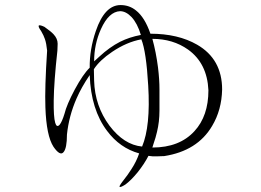

<svg xmlns="http://www.w3.org/2000/svg" viewBox="-20 -779 1040 766"><path d="M209 -577.1 210 -604.5Q210 -625 193.4 -642.6Q183.6 -653.3 157.2 -671.9Q140.6 -679.7 135.7 -677.7Q129.9 -674.8 144.5 -654.3Q154.3 -637.7 159.2 -623Q165 -606.4 168 -577.1Q158.2 -428.7 161.1 -350.6Q165 -237.3 193.4 -193.4Q219.7 -155.3 233.4 -171.9Q247.1 -187.5 247.1 -242.2Q254.9 -316.4 285.2 -385.7Q304.7 -430.7 337.9 -479.5Q342.8 -341.8 407.2 -256.8Q458 -188.5 535.2 -167Q524.4 -134.8 503.9 -103.5Q491.2 -83 468.8 -54.7Q453.1 -34.2 458 -33.2Q461.9 -31.2 480.5 -43Q502.9 -59.6 529.3 -91.8Q555.7 -125 572.3 -157.2Q587.9 -154.3 608.4 -155.3Q619.1 -155.3 632.8 -156.2H634.8Q767.6 -176.8 826.2 -276.4Q864.3 -339.8 866.2 -421.9Q866.2 -543 766.6 -600.6Q690.4 -644.5 580.1 -644.5Q557.6 -710 522.5 -737.3Q496.1 -758.8 460.9 -758.8Q397.5 -758.8 362.3 -655.3Q336.9 -581.1 337.9 -508.8Q311.5 -483.4 278.3 -421.9Q246.1 -361.3 237.3 -325.2Q227.5 -293 217.8 -281.2Q206.1 -268.6 200.2 -289.1Q193.4 -312.5 194.3 -377.9Q195.3 -453.1 209 -577.1ZM354.5 -502.9Q377 -538.1 427.7 -572.3Q485.4 -611.3 543.9 -622.1Q563.5 -573.2 571.3 -437.5Q581.1 -275.4 546.9 -194.3Q474.6 -201.2 417 -277.3Q358.4 -356.4 355.5 -457ZM355.5 -534.2Q355.5 -602.5 382.8 -663.1Q414.1 -732.4 459 -734.4Q482.4 -734.4 504.9 -710.9Q528.3 -685.5 542 -639.6Q496.1 -630.9 459 -612.3Q417 -590.8 377 -553.7ZM616.2 -422.9Q616.2 -461.9 610.4 -509.8Q602.5 -571.3 587.9 -624Q669.9 -624 730.5 -581.1Q806.6 -526.4 811.5 -418.9Q811.5 -316.4 755.9 -255.9Q696.3 -190.4 587.9 -190.4L591.8 -203.1Q601.6 -231.4 606.4 -252.9Q616.2 -293 616.2 -337.9Z"/></svg>

Font: Batang
Style: Regular
Weight: 400
Version: Version 2.21